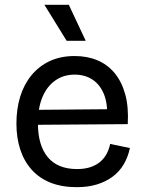

<svg xmlns="http://www.w3.org/2000/svg" viewBox="-20 -762 597 795"><path d="M298 13Q236 13 189.5 -5.5Q143 -24 111.5 -59Q80 -94 64 -142.5Q48 -191 48 -250Q48 -311 63.5 -361.5Q79 -412 110 -450Q141 -488 186 -509Q231 -530 289 -530Q341 -530 383 -512.5Q425 -495 454.5 -459.5Q484 -424 498.5 -371.5Q513 -319 509 -248L105 -245V-307L452 -310L423 -269Q427 -330 411 -370.5Q395 -411 363.5 -432Q332 -453 289 -453Q243 -453 208.5 -428.5Q174 -404 155.5 -359.5Q137 -315 137 -252Q137 -160 178 -111Q219 -62 299 -62Q332 -62 356 -70.5Q380 -79 396 -93Q412 -107 422 -126Q432 -145 436 -166L518 -149Q510 -112 492.5 -82Q475 -52 447 -31Q419 -10 382 1.5Q345 13 298 13ZM256 -593 164 -742H265L335 -593Z"/></svg>

Font: Bricolage Grotesque 28pt
Style: Regular
Weight: 400
Version: Version 1.001;gftools[0.9.33.dev8+g029e19f]